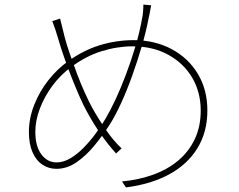

<svg xmlns="http://www.w3.org/2000/svg" viewBox="-20 -787 1040 837"><path d="M639 -764Q637 -753 635 -743Q633 -733 631.5 -724Q630 -715 628 -708Q617 -650 598 -585Q579 -520 556 -456Q533 -392 508 -337.5Q483 -283 459 -245Q429 -198 392 -153Q355 -108 313.5 -79.5Q272 -51 226 -51Q192 -51 164.5 -69.5Q137 -88 121.5 -124Q106 -160 106 -212Q106 -271 129 -329.5Q152 -388 191 -437.5Q230 -487 277 -520Q345 -569 417 -590.5Q489 -612 562 -612Q655 -612 728 -573Q801 -534 842.5 -465Q884 -396 884 -305Q884 -212 841 -141.5Q798 -71 718.5 -27.5Q639 16 529 30L512 4Q586 -3 649 -26Q712 -49 758 -88Q804 -127 829.5 -181.5Q855 -236 855 -305Q855 -385 818 -448Q781 -511 714 -548Q647 -585 558 -585Q491 -585 422 -563.5Q353 -542 288 -493Q243 -460 208 -412.5Q173 -365 153.5 -313Q134 -261 134 -212Q134 -150 160 -114.5Q186 -79 227 -79Q256 -79 286 -96.5Q316 -114 344 -142.5Q372 -171 396.5 -204Q421 -237 439 -268Q460 -303 483 -352Q506 -401 528.5 -460.5Q551 -520 570 -583.5Q589 -647 600 -710Q602 -718 603.5 -734.5Q605 -751 605 -767ZM242 -706Q246 -690 251.5 -667.5Q257 -645 262 -625Q270 -594 284.5 -552Q299 -510 315.5 -466Q332 -422 349.5 -383.5Q367 -345 381 -319Q407 -272 440 -223.5Q473 -175 510 -140L486 -118Q455 -152 422.5 -197.5Q390 -243 358 -302Q344 -327 327.5 -364.5Q311 -402 293.5 -446Q276 -490 260.5 -534.5Q245 -579 234 -617Q228 -638 220.5 -660.5Q213 -683 208 -695Z"/></svg>

Font: Noto Sans TC Thin
Style: Regular
Weight: 100
Designer: Ryoko NISHIZUKA 西塚涼子 (kana, bopomofo & ideographs); Paul D. Hunt (Latin, Greek & Cyrillic); Sandoll Communications 산돌커뮤니
Foundry: Adobe
Version: Version 2.004-H2;hotconv 1.0.118;makeotfexe 2.5.65603